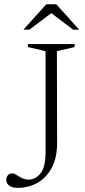

<svg xmlns="http://www.w3.org/2000/svg" viewBox="-20 -878 400 906"><path d="M249.5 -203Q249.5 -134 224.5 -86.8Q199.5 -39.5 157 -15.5Q114.5 8.5 62.5 8.5Q38.5 8.5 24 -1.8Q9.5 -12 9.5 -29.5Q9.5 -42.5 17.2 -51.2Q25 -60 39.5 -60Q46.5 -60 57.5 -52.8Q68.5 -45.5 83 -38Q97.5 -30.5 115 -30.5Q148 -30.5 171.5 -60.2Q195 -90 195 -161V-636.5L111.5 -656V-670H332V-656L248.5 -636.5ZM325.5 -738 222 -816 118.5 -738H90.5L198.5 -858H245.5L353.5 -738Z"/></svg>

Font: Newsreader Text Light
Style: Regular
Weight: 300
Designer: Hugues Gentile
Foundry: Production Type
Version: Version 1.002